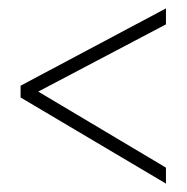

<svg xmlns="http://www.w3.org/2000/svg" viewBox="-20 -582 445 457"><path d="M375 -145V-183L71 -364L375 -524V-562L29 -378V-350Z"/></svg>

Font: Noto Sans Myanmar ExtraCondensed ExtraLight
Style: Regular
Weight: 200
Width: 2
Designer: Monotype Design Team
Foundry: Monotype Imaging Inc.
Version: Version 2.107